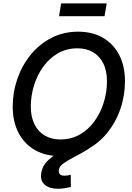

<svg xmlns="http://www.w3.org/2000/svg" viewBox="-20 -929 797 1156"><path d="M338.9 10.7Q253.9 10.7 190.4 -25.6Q127 -62 91.8 -128.9Q56.6 -195.8 56.6 -287.1Q56.6 -374 84.7 -454.8Q112.8 -535.6 165 -599.6Q217.3 -663.6 289.8 -700.9Q362.3 -738.3 450.7 -738.3Q536.1 -738.3 599.4 -701.9Q662.6 -665.5 697.5 -598.6Q732.4 -531.7 732.4 -439.9Q732.4 -352.5 704.3 -271.7Q676.3 -190.9 624 -127.2Q571.8 -63.5 499.5 -26.4Q427.2 10.7 338.9 10.7ZM343.3 -89.4Q408.7 -89.4 460.7 -119.1Q512.7 -148.9 549.1 -199.5Q585.4 -250 604.7 -312.3Q624 -374.5 624 -439.5Q624 -503.9 601.3 -548.3Q578.6 -592.8 538.8 -615.5Q499 -638.2 446.3 -638.2Q380.9 -638.2 328.9 -608.2Q276.9 -578.1 240.5 -527.6Q204.1 -477.1 184.8 -414.8Q165.5 -352.5 165.5 -288.1Q165.5 -223.6 188.2 -179.2Q210.9 -134.8 251 -112.1Q291 -89.4 343.3 -89.4ZM328.1 207.5Q277.8 207.5 249 182.9Q220.2 158.2 228.5 110.8Q235.4 71.8 261.5 44.2Q287.6 16.6 326.2 -5.9Q364.7 -28.3 409.7 -52Q454.6 -75.7 499.8 -106.4Q544.9 -137.2 584.2 -180.9Q623.5 -224.6 650.4 -287.8Q677.2 -351.1 685.1 -439.9H732.9Q727.5 -345.7 704.6 -276.6Q681.6 -207.5 647 -158.4Q612.3 -109.4 571.5 -75.7Q530.8 -42 490.5 -18.8Q450.2 4.4 416.3 22Q382.3 39.6 360.1 56.2Q337.9 72.8 334.5 93.8Q332 110.8 340.3 119.9Q348.6 128.9 369.1 128.9Q378.9 128.9 388.4 127.2Q397.9 125.5 405.8 123L406.7 196.8Q390.6 200.7 370.4 204.1Q350.1 207.5 328.1 207.5ZM622.6 -908.7 609.4 -831.5H335.4L348.1 -908.7Z"/></svg>

Font: Inter 24pt Medium
Style: Italic
Weight: 500
Italic angle: -9.3988°
Designer: Rasmus Andersson
Foundry: rsms
Version: Version 4.001;git-66647c0bb